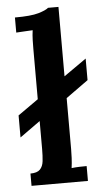

<svg xmlns="http://www.w3.org/2000/svg" viewBox="-54 -789 435 824"><g transform="rotate(-5 163.5 -377.5)"><path d="M48 -53Q77 -53 89.5 -66Q102 -79 104.5 -101.5Q107 -124 107 -153V-274L19 -211V-306L107 -368V-585Q107 -602 107.5 -622.5Q108 -643 111 -665Q94 -664 73.5 -663Q53 -662 40 -661V-726Q109 -726 141.5 -735.5Q174 -745 185 -755H230V-456L327 -524V-431L231 -362V-143Q231 -126 230 -104Q229 -82 226 -61Q243 -63 260.5 -63.5Q278 -64 291 -64V0H48Z"/></g></svg>

Font: Lora SemiBold
Style: Regular
Weight: 600
Designer: Olga Karpushina, Alexei Vanyashin (Cyrillic)
Foundry: Cyreal
Version: Version 3.011; ttfautohint (v1.8.4.7-5d5b)